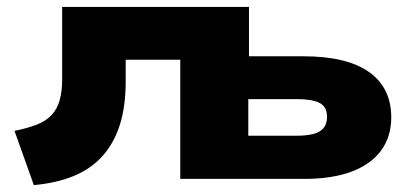

<svg xmlns="http://www.w3.org/2000/svg" viewBox="-20 -518 1195 556"><path d="M78 18 22 -139Q61 -147 87.5 -157.5Q114 -168 130 -185.5Q146 -203 153 -228.5Q160 -254 160 -289V-498H701V-355H859Q984 -355 1048.5 -309.5Q1113 -264 1113 -178Q1113 -122 1083.5 -82Q1054 -42 998 -21Q942 0 862 0H502V-345H344V-282Q344 -211 327.5 -158Q311 -105 278 -67.5Q245 -30 195 -9Q145 12 78 18ZM699 -125H839Q886 -125 906.5 -138Q927 -151 927 -180Q927 -209 905.5 -220Q884 -231 839 -231H699Z"/></svg>

Font: Nunito Sans 10pt Expanded Black
Style: Regular
Weight: 900
Width: 7
Designer: Vernon Adams
Foundry: Vernon Adams
Version: Version 3.101;gftools[0.9.27]